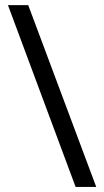

<svg xmlns="http://www.w3.org/2000/svg" viewBox="-20 -734 407 754"><path d="M11.2 -713.9 276.9 0H357.9L90.8 -713.9Z"/></svg>

Font: Samim
Style: Regular
Weight: 400
Foundry: DejaVu fonts team - Redesigned by Saber Rastikerdar
Version: Version 4.0.5